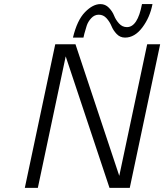

<svg xmlns="http://www.w3.org/2000/svg" viewBox="-20 -909 795 929"><path d="M100.1 0 247.1 -693.8 248 -694.8H345.2L557.1 -58.1L691.9 -693.8L692.9 -694.8H754.9L607.9 0H509.8L297.9 -636.2L163.1 0ZM333 -727.1Q353 -811 391.1 -850.1Q429.2 -889.2 465.8 -889.2Q489.7 -889.2 506.8 -871.6Q523.9 -854 532 -833.5Q540 -813 555.9 -795.4Q571.8 -777.8 594.2 -777.8Q646 -777.8 667 -889.2H717.8Q705.6 -825.2 668.7 -776.1Q631.8 -727.1 585 -727.1Q561 -727.1 544.4 -744.6Q527.8 -762.2 519.5 -782.7Q511.2 -803.2 495.6 -820.6Q480 -837.9 458 -837.9Q437 -837.9 421.4 -821Q405.8 -804.2 399.4 -784.2Q393.1 -764.2 388.2 -746.1L383.8 -727.1Z"/></svg>

Font: CMU Bright
Style: Oblique
Weight: 500
Italic angle: -12°
Version: Version 0.7.0